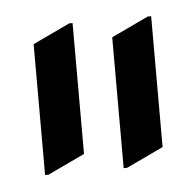

<svg xmlns="http://www.w3.org/2000/svg" viewBox="-31 -802 282 277"><g transform="rotate(-5 110.5 -663.5)"><path d="M191.9 -771.5H196.8V-582L143.1 -556.6H138.2V-746.1ZM78.1 -771.5H83V-582L29.3 -556.6H24.4V-746.1Z"/></g></svg>

Font: Nova Square
Style: Book
Weight: 400
Designer: Wojciech Kalinowski "wmk69" (wmk69@o2.pl)
Foundry: Wojciech Kalinowski "wmk69" (wmk69@o2.pl)
Version: Version 3.1.0; 2021-05-23